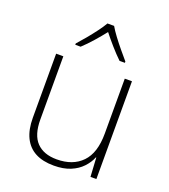

<svg xmlns="http://www.w3.org/2000/svg" viewBox="-140 -866 863 978"><g transform="rotate(20 291.0 -377.0)"><path d="M264 10Q204 10 163.5 -11.5Q123 -33 102 -76Q81 -119 81 -183V-530H120V-187Q120 -104 158 -64.5Q196 -25 267 -25Q354 -25 403.5 -76Q453 -127 453 -232V-530H492V0H460L454 -103H452Q440 -73 415.5 -47Q391 -21 353.5 -5.5Q316 10 264 10ZM310 -764Q322 -743 342.5 -715.5Q363 -688 385.5 -661Q408 -634 426 -613V-606H397Q370 -632 342 -664Q314 -696 292 -724Q270 -696 242 -664Q214 -632 186 -606H157V-613Q176 -634 198.5 -661Q221 -688 241.5 -715.5Q262 -743 274 -764Z"/></g></svg>

Font: Noto Sans Symbols ExtraLight
Style: Regular
Weight: 250
Version: Version 2.002